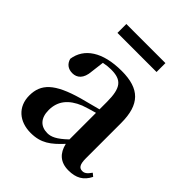

<svg xmlns="http://www.w3.org/2000/svg" viewBox="-211 -867 1007 1007"><g transform="rotate(45 292.5 -363.5)"><path d="M138 -677H428V-743H138ZM466 15C522 15 558 -5 582 -53L565 -67C547 -41 535 -34 520 -34C498 -34 486 -48 486 -95V-356C486 -494 428 -552 295 -552C154 -552 72 -496 59 -406C67 -376 89 -360 120 -360C154 -360 182 -382 186 -439L195 -512C215 -516 232 -518 250 -518C327 -518 355 -488 355 -381V-327L245 -298C93 -255 43 -204 43 -118C43 -34 103 16 187 16C263 16 304 -16 358 -74C371 -18 405 15 466 15ZM355 -104C306 -57 277 -45 250 -45C201 -45 169 -75 169 -136C169 -203 206 -248 277 -277C297 -284 325 -293 355 -301Z"/></g></svg>

Font: Noto Serif CJK KR
Style: Bold
Weight: 700
Designer: Ryoko NISHIZUKA 西塚涼子 (kana & ideographs); Frank Grießhammer (Latin, Greek & Cyrillic); Wenlong ZHANG 张文龙 (bopomofo); San
Foundry: Adobe
Version: Version 2.001;hotconv 1.1.0;makeotfexe 2.6.0